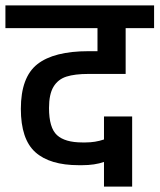

<svg xmlns="http://www.w3.org/2000/svg" viewBox="-30 -674 589 709"><path d="M151 -275Q151 -202 180.5 -175Q210 -148 274 -148H286Q322 -148 354 -159V-244H458V15H354V-76Q320 -64 273 -64H261Q154 -64 100.5 -112Q47 -160 47 -272Q47 -389 108 -437Q169 -485 297 -485H330V-570H-10V-654H539V-570H434V-401H297Q246 -401 215 -391Q184 -381 167.5 -353.5Q151 -326 151 -275Z"/></svg>

Font: Biryani SemiBold
Style: Regular
Weight: 600
Designer: Dan Reynolds and Mathieu Réguer
Foundry: Dan Reynolds and Mathieu Réguer
Version: Version 1.004; ttfautohint (v1.1) -l 5 -r 5 -G 72 -x 0 -D la